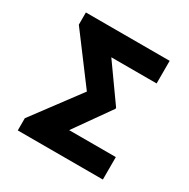

<svg xmlns="http://www.w3.org/2000/svg" viewBox="-160 -853 981 998"><g transform="rotate(30 330.5 -354.0)"><path d="M585.9 0H75.2V-73.2L285.2 -354.5L75.2 -634.8V-708H578.1V-572.3H306.2L459 -357.4V-351.6L305.7 -134.8H585.9Z"/></g></svg>

Font: Pretendard Std ExtraBold
Style: Regular
Weight: 800
Designer: Base glyphs from Inter by Rasmus Andersson; Hangeul glyphs from Noto Sans CJK(Source Han Sans) by Jang Soo-young and Kan
Foundry: Kil Hyung-jin
Version: Version 1.309